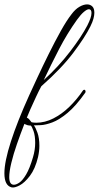

<svg xmlns="http://www.w3.org/2000/svg" viewBox="-101 -584 449 873"><path d="M-48 268Q-81 260 -81 204Q-81 151 -51.5 59.5Q-22 -32 31 -149Q46 -182 69.5 -232.5Q93 -283 120.5 -338.5Q148 -394 175 -442.5Q202 -491 224 -519Q241 -542 260 -553Q279 -564 295 -564Q309 -564 318.5 -555Q328 -546 328 -526Q328 -515 324 -499.5Q320 -484 310 -464Q287 -417 233 -345Q179 -273 87 -192Q76 -172 63.5 -145Q51 -118 37 -87Q29 -68 21 -49Q29 -46 35.5 -37Q42 -28 43 -28Q48 -27 53.5 -26.5Q59 -26 64 -26Q103 -26 141.5 -45.5Q180 -65 214 -98Q248 -131 275 -171Q278 -176 282 -176Q286 -176 287.5 -171.5Q289 -167 287 -163Q244 -102 206 -70.5Q168 -39 137 -27.5Q106 -16 84.5 -15Q63 -14 53 -14Q61 -4 69.5 20Q78 44 78 79Q78 103 72 130Q59 184 35 215.5Q11 247 -12 259Q-35 271 -48 268ZM98 -220Q166 -282 218 -350Q270 -418 296 -468Q315 -505 315 -525Q315 -542 303 -542Q295 -542 281 -530.5Q267 -519 249 -494Q204 -431 168 -361.5Q132 -292 98 -220ZM-59 221Q-59 256 -38 256Q-27 256 -12.5 246Q2 236 18 209Q34 182 49 131Q59 97 59 66Q59 33 51.5 12Q44 -9 39 -13Q38 -13 31 -13.5Q24 -14 16 -18Q12 -19 10 -21Q-8 25 -24 71Q-40 117 -49.5 156.5Q-59 196 -59 221Z"/></svg>

Font: Gwendolyn
Style: Regular
Weight: 400
Designer: Robert E. Leuschke
Foundry: Robert E. Leuschke
Version: Version 1.010; ttfautohint (v1.8.3)